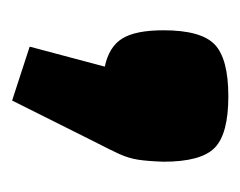

<svg xmlns="http://www.w3.org/2000/svg" viewBox="-60 -186 397 317"><g transform="rotate(90 138.5 -27.5)"><path d="M146 151 57 122 90 -2Q57 -9 43.5 -31Q30 -53 30 -99Q30 -161 53.5 -183.5Q77 -206 139 -206Q201 -206 224 -183.5Q247 -161 247 -99Q246 -71 243.5 -56Q241 -41 234.5 -26.5Q228 -12 214 15Z"/></g></svg>

Font: Changa ExtraBold
Style: Regular
Weight: 800
Designer: Eduardo Rodriguez Tunni
Foundry: Eduardo Rodriguez Tunni
Version: Version 3.002; ttfautohint (v1.8.2)